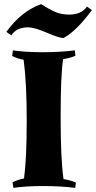

<svg xmlns="http://www.w3.org/2000/svg" viewBox="-20 -905 467 934"><path d="M317 -834Q376 -834 403 -873L427 -856Q352 -754 289 -720Q268 -720 207.5 -746Q147 -772 117 -772Q60 -772 35 -733L11 -750Q83 -850 180 -885Q222 -858 251 -846Q280 -834 317 -834ZM287 -617Q275 -540 275 -334.5Q275 -129 289 -34Q328 -27 349 -17L346 9Q274 0 189.5 0Q105 0 45 9L41 -18Q63 -30 97 -37Q110 -135 110 -319Q110 -503 95 -614Q61 -621 39 -633L43 -660Q103 -651 187.5 -651Q272 -651 344 -660L347 -634Q326 -624 287 -617Z"/></svg>

Font: Almendra SC
Style: Bold
Weight: 700
Designer: Ana Sanfelippo
Foundry: Ana Sanfelippo
Version: Version 1.003